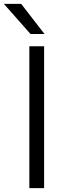

<svg xmlns="http://www.w3.org/2000/svg" viewBox="-35 -968 363 988"><path d="M116 -730H192V0H116ZM-15 -948H74L194 -793H122Z"/></svg>

Font: Sora-SIA Light
Style: Regular
Weight: 300
Designer: Jonathan Barnbrook, Julián Moncada
Foundry: Barnbrook Fonts
Version: Version 2.000